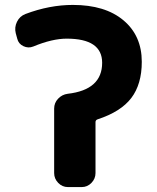

<svg xmlns="http://www.w3.org/2000/svg" viewBox="-20 -760 636 780"><path d="M50 -603 44 -625Q38 -649 49 -671.5Q60 -694 83 -703Q181 -740 276 -740Q407 -740 481.5 -677.5Q556 -615 556 -509Q556 -418 513.5 -362Q471 -306 376 -275Q368 -272 368 -264V-57Q368 -34 351.5 -17Q335 0 312 0H256Q233 0 216.5 -17Q200 -34 200 -57V-319Q200 -342 216 -359Q232 -376 255 -379Q395 -395 395 -505Q395 -603 251 -603Q192 -603 115 -571Q95 -563 75 -572.5Q55 -582 50 -603Z"/></svg>

Font: Rounded Mplus 1c ExtraBold
Style: Regular
Weight: 800
Version: Version 1.059.20150529